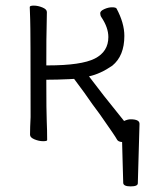

<svg xmlns="http://www.w3.org/2000/svg" viewBox="-20 -498 540 684"><path d="M471 155Q471 166 445.5 166Q420 166 419 154Q418 131 417 83.5Q416 36 415 8Q401 7 397 -0.5Q393 -8 380 -27L362 -53Q335 -93 309 -127Q284 -164 244 -217L226 -216Q182 -214 150 -214H145V-209Q145 -100 146.5 -67Q148 -34 148 1Q148 5 133.5 5Q119 5 103 -1.5Q87 -8 87 -18Q87 -43 89 -81Q89 -396 87.5 -429.5Q86 -463 86 -473Q86 -478 100.5 -478Q115 -478 131 -471.5Q147 -465 147 -455L146 -396Q145 -378 145 -270V-265H150Q270 -265 318 -289.5Q366 -314 366 -366Q366 -400 341 -437Q337 -443 337 -451Q337 -459 351.5 -465.5Q366 -472 379 -472Q392 -472 395 -468Q423 -416 423 -370Q423 -299 380 -264Q338 -235 297 -226L350 -157Q391 -105 422 -67Q435 -73 445 -73Q477 -73 477 -57V-56ZM309 -127ZM380 -264Z"/></svg>

Font: LXGW WenKai Mono TC Light
Style: Regular
Weight: 300
Designer: LXGW / Fontworks Inc.
Foundry: LXGW / Fontworks Inc.
Version: Version 1.330